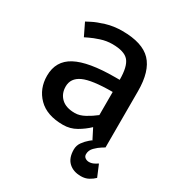

<svg xmlns="http://www.w3.org/2000/svg" viewBox="-164 -614 825 892"><g transform="rotate(30 248.0 -167.5)"><path d="M133 -153Q133 -115 158 -91Q183 -67 231 -67Q256 -67 283.5 -82Q311 -97 335 -116V-240Q224 -240 178.5 -219Q133 -198 133 -153ZM211 8Q124 8 78.5 -38Q33 -84 33 -153Q33 -233 100.5 -269Q168 -305 310 -305H335Q335 -376 311.5 -404Q288 -432 223 -432Q192 -432 161.5 -422Q131 -412 111.5 -402.5Q92 -393 92 -393L60 -459Q60 -459 84 -471.5Q108 -484 147.5 -496Q187 -508 233 -508Q341 -508 388 -458.5Q435 -409 435 -302V0H365L338 -53Q313 -29 281 -10.5Q249 8 211 8ZM435 0Q435 0 419.5 9.5Q404 19 388 35Q372 51 372 72Q372 84 381 90.5Q390 97 402 97Q417 97 431.5 88.5Q446 80 446 80L472 142Q460 154 442.5 163.5Q425 173 402 173Q361 173 336.5 150Q312 127 312 82Q312 60 324.5 42.5Q337 25 353 11.5Q369 -2 381 -9Q393 -16 393 -16Z"/></g></svg>

Font: Epunda Sans Medium
Style: Regular
Weight: 500
Designer: Simon Atzbach
Foundry: typofactur
Version: Version 2.204; ttfautohint (v1.8.4.7-5d5b)